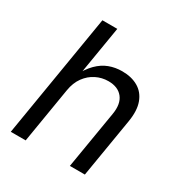

<svg xmlns="http://www.w3.org/2000/svg" viewBox="-170 -854 930 981"><g transform="rotate(30 295.5 -364.0)"><path d="M173.8 -327.1 119.6 0H31.7L152.3 -727.5H240.2L188 -413.6H172.9Q198.2 -464.8 228.8 -495.4Q259.3 -525.9 294.9 -539.3Q330.6 -552.7 371.1 -552.7Q426.3 -552.7 465.3 -530Q504.4 -507.3 521.2 -461.7Q538.1 -416 526.4 -346.7L468.8 0H380.4L437 -339.4Q447.8 -403.3 419.9 -438.5Q392.1 -473.6 335.4 -473.6Q296.9 -473.6 262.9 -456.5Q229 -439.5 205.3 -407Q181.6 -374.5 173.8 -327.1Z"/></g></svg>

Font: Inter Variable
Style: Italic
Weight: 400
Italic angle: -9.39999°
Designer: Rasmus Andersson
Foundry: rsms
Version: Version 4.001;git-9221beed3